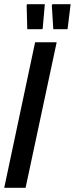

<svg xmlns="http://www.w3.org/2000/svg" viewBox="-21 -888 354 908"><path d="M-1 0 145 -688H247L100 0ZM179 -750H108L105 -863L107 -868H191L181 -754ZM298 -750H231L224 -863L227 -868H313L299 -754Z"/></svg>

Font: Saira ExtraCondensed SemiBold
Style: Italic
Weight: 600
Width: 2
Italic angle: -12°
Designer: Hector Gatti with collaboration of the Omnibus-Type team
Foundry: Omnibus-Type
Version: Version 1.101